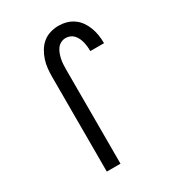

<svg xmlns="http://www.w3.org/2000/svg" viewBox="-180 -846 859 948"><g transform="rotate(-30 250.0 -371.5)"><path d="M148 0V-540Q148 -564 150.5 -588Q153 -612 160.5 -634.5Q168 -657 180.5 -678Q193 -699 211.5 -714Q230 -729 253.5 -736Q277 -743 301 -743Q323 -743 345 -737Q367 -731 385.5 -718Q404 -705 417 -686.5Q430 -668 438 -646.5Q446 -625 449.5 -603Q453 -581 453 -558V-556H375V-557Q375 -570 373.5 -583Q372 -596 369 -608.5Q366 -621 360.5 -632.5Q355 -644 346.5 -653.5Q338 -663 326 -668Q314 -673 301 -673Q287 -673 274 -666.5Q261 -660 252.5 -648.5Q244 -637 239 -623.5Q234 -610 231 -596.5Q228 -583 227 -568.5Q226 -554 226 -540V0Z"/></g></svg>

Font: Iosevka Curly
Style: Regular
Weight: 400
Monospace: yes
Designer: Belleve Invis
Foundry: Belleve Invis
Version: Version 22.1.2; ttfautohint (v1.8.4)